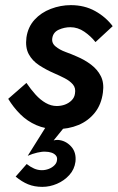

<svg xmlns="http://www.w3.org/2000/svg" viewBox="-20 -491 459 748"><path d="M83 -168 12 -106Q32 -73 59 -46Q86 -19 121.5 -3.5Q157 12 200 12Q247 12 285.5 -4Q324 -20 349.5 -52Q375 -84 381 -131Q386 -168 373 -194Q360 -220 335 -239Q310 -258 279 -271Q259 -280 235.5 -288.5Q212 -297 196 -310.5Q180 -324 184 -344Q188 -366 209.5 -375.5Q231 -385 254 -385Q283 -385 308.5 -367.5Q334 -350 352 -327L419 -389Q392 -425 350.5 -448Q309 -471 256 -471Q216 -471 178 -456.5Q140 -442 114.5 -414Q89 -386 83 -345Q78 -306 92 -280Q106 -254 133 -236.5Q160 -219 190 -206Q211 -197 231.5 -186.5Q252 -176 264 -162Q276 -148 272 -126Q270 -111 259 -100Q248 -89 233 -83.5Q218 -78 201 -78Q179 -78 158 -90Q137 -102 118.5 -122.5Q100 -143 83 -168ZM199 -61 88 116Q106 108 125.5 103.5Q145 99 157 100Q169 100 180 103.5Q191 107 197.5 114.5Q204 122 202 133Q201 144 192 153Q183 162 170 167Q157 172 143 172Q127 172 112.5 165.5Q98 159 84 148L41 197Q65 217 89.5 227Q114 237 145 237Q174 237 202 225Q230 213 250 191Q270 169 274 139Q278 102 256.5 79Q235 56 205 54Q201 54 197 54.5Q193 55 189 56L282 -59Z"/></svg>

Font: Jost Medium
Style: Italic
Weight: 500
Italic angle: -5°
Version: Version 3.710